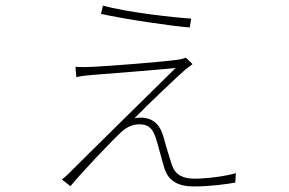

<svg xmlns="http://www.w3.org/2000/svg" viewBox="-20 -640 1040 692"><path d="M351 -620 344 -590C429 -571 598 -546 664 -541L669 -573C614 -576 433 -596 351 -620ZM674 -409 650 -432C643 -429 635 -427 623 -425C569 -417 362 -401 311 -399C290 -398 268 -398 252 -399L255 -362C272 -366 291 -368 314 -370C366 -374 557 -389 613 -395C520 -303 321 -108 227 -14C218 -5 211 1 203 7L234 31C271 -15 387 -137 419 -166C438 -183 460 -192 483 -192C520 -192 532 -171 542 -141C549 -121 563 -64 571 -39C585 14 624 32 679 32C736 32 796 24 828 18L830 -16C796 -5 723 4 681 4C639 4 612 -10 600 -44C593 -66 577 -117 570 -144C559 -185 537 -216 486 -216C479 -216 470 -215 465 -214C512 -263 633 -377 649 -390C655 -394 665 -402 674 -409Z"/></svg>

Font: Noto Sans JP Thin
Style: Regular
Weight: 100
Designer: Ryoko NISHIZUKA 西塚涼子 (kana, bopomofo & ideographs); Paul D. Hunt (Latin, Greek & Cyrillic); Sandoll Communications 산돌커뮤니
Foundry: Adobe
Version: Version 2.004;hotconv 1.0.118;makeotfexe 2.5.65603